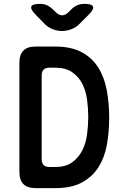

<svg xmlns="http://www.w3.org/2000/svg" viewBox="-20 -970 640 990"><path d="M164 0Q121 0 100.5 -21Q80 -42 80 -84V-646Q80 -688 100.5 -709Q121 -730 164 -730H265Q347 -730 401 -701Q455 -672 486.5 -622Q518 -572 530.5 -505Q543 -438 543 -362Q543 -291 531.5 -225.5Q520 -160 489 -110Q458 -60 404 -30Q350 0 265 0ZM195 -149Q195 -129 205 -119Q215 -109 235 -109H265Q319 -109 352 -133Q385 -157 404 -194Q423 -231 429 -277Q435 -323 435 -367Q435 -411 429 -456Q423 -501 404.5 -537.5Q386 -574 352.5 -597.5Q319 -621 265 -621H235Q215 -621 205 -611Q195 -601 195 -581ZM187 -950Q206 -950 222 -943Q238 -936 252 -922L268 -907Q284 -891 300 -891Q316 -891 332 -906L350 -924Q364 -937 380 -943.5Q396 -950 416 -950Q454 -950 459.5 -936Q465 -922 438 -895L391 -848Q372 -828 347 -819Q322 -810 300 -810Q278 -810 253 -819Q228 -828 209 -848L163 -895Q136 -923 141.5 -936.5Q147 -950 187 -950Z"/></svg>

Font: Maple Mono NL SemiBold
Style: Regular
Weight: 600
Monospace: yes
Designer: subframe7536
Version: Version 7.000